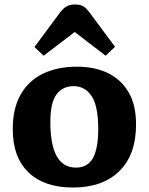

<svg xmlns="http://www.w3.org/2000/svg" viewBox="-20 -824 664 858"><path d="M306 14Q178 14 107.5 -53.5Q37 -121 37 -247Q37 -340 72.5 -402Q108 -464 172.5 -495Q237 -526 324 -526Q403 -526 462 -497.5Q521 -469 554.5 -412Q588 -355 588 -268Q588 -133 513.5 -59.5Q439 14 306 14ZM319 -75Q372 -75 395.5 -118Q419 -161 419 -247Q419 -350 389.5 -394.5Q360 -439 309 -439Q260 -439 232.5 -402Q205 -365 205 -279Q205 -75 319 -75ZM175 -575 134 -614 246 -765Q263 -788 278.5 -796Q294 -804 315 -804Q342 -804 356.5 -793Q371 -782 389 -756L494 -615L452 -575L314 -681Z"/></svg>

Font: Literata 12pt
Style: Bold
Weight: 700
Designer: Latin by Veronika Burian and Jose Scaglione. Greek by Irene Vlachou. Cyrillic by Vera Evstafieva.
Foundry: TypeTogether
Version: Version 3.002